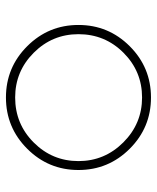

<svg xmlns="http://www.w3.org/2000/svg" viewBox="39 -811 528 646"><g transform="rotate(90 303.0 -488.0)"><path d="M135.5 -660.5Q207 -732 308 -732Q409 -732 480.5 -660.5Q552 -589 552 -488Q552 -387 480.5 -315.5Q409 -244 308 -244Q207 -244 135.5 -315.5Q64 -387 64 -488Q64 -589 135.5 -660.5ZM95 -488Q95 -400 157.5 -337.5Q220 -275 308 -275Q397 -275 459.5 -337.5Q522 -400 522 -488Q522 -576 459 -639Q396 -702 308 -702Q220 -702 157.5 -639.5Q95 -577 95 -488Z"/></g></svg>

Font: Neo
Style: Regular
Weight: 400
Version: Version 1.1